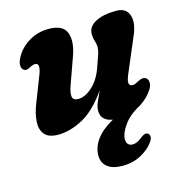

<svg xmlns="http://www.w3.org/2000/svg" viewBox="-106 -575 854 904"><g transform="rotate(-15 321.0 -123.5)"><path d="M594.5 -136Q605 -129 605.5 -112.5Q606 -96 593 -77Q571.5 -44.5 535 -21V-20.5Q479 8.5 451.2 47.8Q423.5 87 423.5 116Q423.5 132.5 431.8 140.5Q440 148.5 453 148.5Q475 148.5 498.5 128.5Q508.5 121 516.2 117.2Q524 113.5 532 116.5Q540.5 119 543.5 130.5Q546.5 142 533 161Q512.5 190 472.5 211.8Q432.5 233.5 382.5 233.5Q333 233.5 308 213Q283 192.5 283 157Q283 117.5 309.8 80.2Q336.5 43 393 11.5Q336.5 2.5 336.5 -47Q336.5 -65.5 346.5 -88.2Q356.5 -111 369 -138.5Q311 -54.5 248.5 -20.5Q186 13.5 127 13.5Q80.5 13.5 61 -9.8Q41.5 -33 44 -73Q46.5 -113 67 -163L112.5 -279.5Q134.5 -336 106.5 -336Q95 -336 78 -326.5Q59.5 -315 46.5 -325.5Q37.5 -333 37.2 -348.5Q37 -364 48.5 -385.5Q71 -427.5 114.2 -453.5Q157.5 -479.5 211 -479.5Q281 -479.5 297 -435.5Q313 -391.5 288 -323.5L242.5 -196Q230 -162 233.2 -143.2Q236.5 -124.5 262 -124.5Q295 -124.5 330.8 -157Q366.5 -189.5 386 -247.5Q400 -285.5 406 -304.2Q412 -323 412 -336.5Q412 -352.5 406.5 -368.5Q401 -384.5 401 -404Q401 -438.5 438.2 -459Q475.5 -479.5 540.5 -479.5Q589 -479.5 602 -439.8Q615 -400 587 -338.5L523 -188Q506 -150 507.8 -135.8Q509.5 -121.5 525.5 -121.5Q532.5 -121.5 539.5 -124.5Q546.5 -127.5 556.5 -133Q580 -145.5 594.5 -136Z"/></g></svg>

Font: Fraunces 9pt SuperSoft
Style: Bold Italic
Weight: 700
Italic angle: -16°
Version: Version 1.000;[b76b70a41]